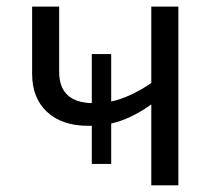

<svg xmlns="http://www.w3.org/2000/svg" viewBox="-20 -555 640 575"><path d="M157.2 -535.2V-339.8Q157.2 -249 254.9 -246.1V-393.1H313V-251Q368.2 -262.7 433.1 -306.2V-535.2H514.2V0H433.1V-242.2Q370.6 -197.8 313 -185.1V-64H254.9V-178.2H244.1Q166 -178.2 121.1 -219.7Q76.2 -261.2 76.2 -334V-535.2Z"/></svg>

Font: Open Sans ACDW
Style: acdw
Weight: 400
Foundry: Ascender Corporation
Version: Version 1.10